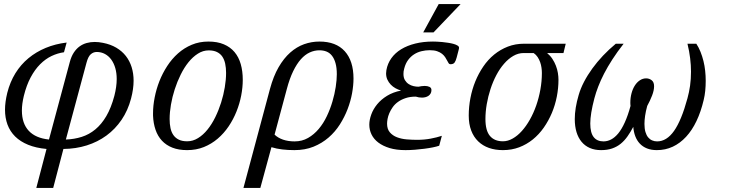

<svg xmlns="http://www.w3.org/2000/svg" viewBox="-20 -736 3634 955"><path d="M307.6 -42Q349.6 -43.5 386.5 -55.2Q423.3 -66.9 454.1 -92.3Q484.9 -117.7 508.8 -158.4Q532.7 -199.2 548.8 -259.3Q560.5 -304.7 560.5 -342.8Q560.5 -372.6 553.5 -397.2Q546.4 -421.9 533.4 -439.7Q520.5 -457.5 502 -467.5Q483.4 -477.5 460.9 -477.5Q444.8 -477.5 431.6 -466.3Q418.5 -455.1 410.2 -423.8ZM211.4 4.9Q158.7 0 119.9 -15.9Q81.1 -31.7 55.4 -57.1Q29.8 -82.5 17.3 -116.2Q4.9 -149.9 4.9 -190.4Q4.9 -228 16.1 -273.9Q29.8 -328.1 56.6 -371.6Q83.5 -415 121.6 -446.5Q159.7 -478 207.5 -497.8Q255.4 -517.6 311.5 -524.4L298.3 -476.1Q266.6 -471.7 236.3 -457.3Q206.1 -442.9 179.7 -416.5Q153.3 -390.1 132.6 -351.3Q111.8 -312.5 98.6 -259.3Q93.8 -238.8 91.3 -220.9Q88.9 -203.1 88.9 -186Q88.9 -122.1 123 -85.4Q157.2 -48.8 223.6 -42L327.1 -427.2Q334.5 -455.1 346.9 -474.1Q359.4 -493.2 375.5 -504.9Q391.6 -516.6 410.9 -522Q430.2 -527.3 451.2 -527.3Q470.7 -527.3 492.2 -522.9Q529.8 -515.6 558.3 -498.8Q586.9 -481.9 606 -457.5Q625 -433.1 634.8 -401.9Q644.5 -370.6 644.5 -334.5Q644.5 -293.5 631.8 -245.6Q616.2 -186.5 584.7 -140.1Q553.2 -93.8 509.5 -61.8Q465.8 -29.8 411.4 -12.7Q356.9 4.4 295.4 4.9L244.6 198.7H160.6Z M741.2 -172.4Q741.2 -210 749.3 -251.2Q757.3 -292.5 772.9 -332.3Q788.6 -372.1 811.8 -407.7Q835 -443.4 865.5 -470.5Q896 -497.6 933.8 -513.4Q971.7 -529.3 1016.6 -529.3Q1061 -529.3 1093.3 -515.6Q1125.5 -502 1146.5 -477.1Q1167.5 -452.1 1177.5 -417Q1187.5 -381.8 1187.5 -338.9Q1187.5 -301.3 1179.7 -260.7Q1171.9 -220.2 1156.2 -181.2Q1140.6 -142.1 1117.2 -107.4Q1093.8 -72.8 1063 -46.4Q1032.2 -20 994.1 -4.6Q956.1 10.7 910.6 10.7Q868.7 10.7 837.6 -1.5Q806.6 -13.7 785.6 -36.1Q764.6 -58.6 753.7 -90.3Q742.7 -122.1 741.2 -161.1ZM1018.1 -485.4Q989.7 -485.4 964.4 -469.2Q939 -453.1 917.5 -426.5Q896 -399.9 878.7 -364.7Q861.3 -329.6 849.1 -291.7Q836.9 -253.9 830.3 -215.6Q823.7 -177.2 823.7 -144Q823.7 -119.1 828.1 -98.6Q832.5 -78.1 842.8 -63.7Q853 -49.3 869.6 -41.3Q886.2 -33.2 911.1 -33.2Q939.5 -33.2 965.1 -49.1Q990.7 -64.9 1012.2 -91.6Q1033.7 -118.2 1050.8 -153.1Q1067.9 -188 1079.8 -225.8Q1091.8 -263.7 1098.1 -301.8Q1104.5 -339.8 1104.5 -373.5Q1104.5 -398.4 1100.1 -419.2Q1095.7 -439.9 1085.7 -454.6Q1075.7 -469.2 1059.1 -477.3Q1042.5 -485.4 1018.1 -485.4Z M1345.7 -66.4Q1362.3 -50.3 1387.7 -41.5Q1413.1 -32.7 1445.3 -32.7Q1482.4 -32.7 1512.2 -49.8Q1542 -66.9 1565.4 -94.7Q1588.9 -122.6 1605.7 -158.2Q1622.6 -193.8 1633.5 -231Q1644.5 -268.1 1649.9 -303.7Q1655.3 -339.4 1655.3 -366.7Q1655.3 -398.9 1648.9 -421.6Q1642.6 -444.3 1631.3 -458.7Q1620.1 -473.1 1604.2 -479.5Q1588.4 -485.8 1568.8 -485.8Q1543.9 -485.8 1520.5 -475.1Q1497.1 -464.4 1476.6 -441.4Q1456.1 -418.5 1438.2 -381.8Q1420.4 -345.2 1406.7 -293.5ZM1274.9 198.7H1190.9L1322.8 -293.5Q1339.8 -356.9 1365.7 -401.6Q1391.6 -446.3 1423.6 -474.6Q1455.6 -502.9 1492.4 -516.1Q1529.3 -529.3 1568.8 -529.3Q1651.4 -529.3 1694.8 -481.2Q1738.3 -433.1 1738.3 -345.2Q1738.3 -311.5 1731.2 -272.2Q1724.1 -232.9 1709 -193.4Q1693.8 -153.8 1670.4 -116.9Q1647 -80.1 1614.3 -51.8Q1581.5 -23.4 1539.3 -6.3Q1497.1 10.7 1444.3 10.7Q1412.6 10.7 1383.8 7.3Q1355 3.9 1330.1 -3.9Z M2117.7 -486.3Q2096.7 -486.3 2076.7 -481.4Q2056.6 -476.6 2039.8 -465.8Q2022.9 -455.1 2010 -437.7Q1997.1 -420.4 1990.7 -395.5Q1988.3 -387.7 1987.5 -380.9Q1986.8 -374 1986.8 -368.2Q1986.8 -349.6 1994.1 -337.4Q2001.5 -325.2 2012.7 -317.9Q2023.9 -310.5 2036.9 -307.6Q2049.8 -304.7 2061.5 -304.7Q2068.4 -306.2 2076.4 -307.4Q2084.5 -308.6 2092.3 -308.6Q2106 -308.6 2116 -304Q2126 -299.3 2126 -288.1Q2126 -277.8 2121.6 -270.5Q2117.2 -263.2 2110.4 -258.8Q2103.5 -254.4 2095.2 -252.4Q2086.9 -250.5 2079.1 -250.5Q2071.3 -250.5 2063.5 -251.7Q2055.7 -252.9 2048.3 -255.4Q2019.5 -255.4 1997.6 -248Q1975.6 -240.7 1959.7 -229.2Q1943.8 -217.8 1933.3 -202.9Q1922.9 -188 1916.5 -173.1Q1910.2 -158.2 1907.7 -144.5Q1905.3 -130.9 1905.3 -121.1Q1905.3 -93.8 1919.2 -77.6Q1933.1 -61.5 1954.8 -53.2Q1976.6 -44.9 2002.9 -42.7Q2029.3 -40.5 2054.2 -40.5Q2090.8 -40.5 2121.8 -46.4Q2152.8 -52.2 2177.7 -60.5L2164.6 -11.2Q2151.9 -6.8 2132.6 -2.9Q2113.3 1 2090.6 3.9Q2067.9 6.8 2043.7 8.8Q2019.5 10.7 1997.1 10.7Q1951.7 10.7 1918 0.5Q1884.3 -9.8 1861.8 -26.9Q1839.4 -43.9 1828.1 -66.9Q1816.9 -89.8 1816.9 -115.7Q1816.9 -139.6 1826.7 -166.5Q1836.4 -193.4 1856 -217.3Q1875.5 -241.2 1905.3 -259.5Q1935.1 -277.8 1975.1 -285.6Q1960.9 -289.6 1947.5 -296.9Q1934.1 -304.2 1923.6 -315.2Q1913.1 -326.2 1906.7 -340.1Q1900.4 -354 1900.4 -371.1Q1900.4 -378.9 1901.9 -387.2Q1907.7 -419.9 1926.5 -446.3Q1945.3 -472.7 1975.3 -491Q2005.4 -509.3 2045.4 -519.3Q2085.4 -529.3 2133.3 -529.3Q2140.6 -529.3 2153.1 -528.8Q2165.5 -528.3 2179.9 -526.9Q2194.3 -525.4 2209.2 -523.2Q2224.1 -521 2236.1 -517.6Q2248 -514.2 2255.6 -509.5Q2263.2 -504.9 2263.2 -499Q2263.2 -494.1 2261.7 -489.3L2251.5 -450.2Q2247.1 -433.1 2241 -424.8Q2234.9 -416.5 2220.2 -416.5Q2214.8 -416.5 2211.4 -421.6Q2208 -426.8 2204.1 -434.6Q2200.2 -442.4 2194.3 -451.4Q2188.5 -460.4 2178.7 -468.3Q2168.9 -476.1 2154.3 -481.2Q2139.6 -486.3 2117.7 -486.3ZM2162.1 -715.8H2271L2136.2 -574.7H2085Z M2701.2 -472.2Q2716.8 -459.5 2727.5 -443.1Q2738.3 -426.8 2745.1 -408.9Q2752 -391.1 2754.9 -373Q2757.8 -355 2757.8 -339.4Q2757.8 -297.4 2749.5 -255.1Q2741.2 -212.9 2724.9 -174.1Q2708.5 -135.3 2684.8 -101.3Q2661.1 -67.4 2630.4 -42.5Q2599.6 -17.6 2562.3 -3.4Q2524.9 10.7 2481.4 10.7Q2443.4 10.7 2412.1 -0.2Q2380.9 -11.2 2358.4 -33Q2335.9 -54.7 2323.7 -86.9Q2311.5 -119.1 2311.5 -161.1Q2311.5 -204.6 2319.8 -248Q2328.1 -291.5 2344.2 -331.1Q2360.4 -370.6 2383.8 -405Q2407.2 -439.5 2438 -464.6Q2468.8 -489.7 2506.1 -504.2Q2543.5 -518.6 2587.4 -518.6H2793.9L2782.7 -472.2ZM2675.3 -373Q2675.3 -385.7 2673.3 -399.7Q2671.4 -413.6 2666.7 -426.8Q2662.1 -439.9 2654.3 -451.9Q2646.5 -463.9 2634.3 -472.2H2585Q2557.6 -472.2 2533 -457.8Q2508.3 -443.4 2487.1 -418.9Q2465.8 -394.5 2448.7 -362.1Q2431.6 -329.6 2419.7 -293Q2407.7 -256.3 2401.1 -218Q2394.5 -179.7 2394.5 -144Q2394.5 -86.4 2417 -59.8Q2439.5 -33.2 2481.4 -33.2Q2505.9 -33.2 2530 -46.9Q2554.2 -60.5 2575.7 -84.5Q2597.2 -108.4 2615.5 -140.9Q2633.8 -173.3 2647 -210.9Q2660.2 -248.5 2667.7 -290Q2675.3 -331.5 2675.3 -373Z M3116.2 -209Q3115.7 -212.9 3115.5 -216.8Q3115.2 -220.7 3115.2 -224.6Q3115.2 -249.5 3121.1 -271.7Q3127 -293.9 3137.5 -310.3Q3147.9 -326.7 3162.4 -336.4Q3176.8 -346.2 3193.8 -346.2Q3209.5 -346.2 3221.4 -336.9Q3233.4 -327.6 3233.4 -307.1Q3233.4 -286.6 3223.4 -260.7Q3213.4 -234.9 3199.2 -209Q3191.9 -182.1 3188.7 -159.9Q3185.5 -137.7 3185.5 -119.6Q3185.5 -96.2 3190.4 -79.6Q3195.3 -63 3203.9 -52.7Q3212.4 -42.5 3223.9 -37.6Q3235.4 -32.7 3248.5 -32.7Q3295.9 -32.7 3332.8 -85Q3369.6 -137.2 3399.4 -247.1Q3407.7 -276.9 3412.4 -309.8Q3417 -342.8 3417 -379.4Q3417 -411.6 3412.8 -446Q3408.7 -480.5 3399.4 -518.6H3443.4Q3455.6 -500 3464.4 -478Q3473.1 -456.1 3479 -432.4Q3484.9 -408.7 3487.5 -383.8Q3490.2 -358.9 3490.2 -334Q3490.2 -308.6 3487.8 -284.4Q3485.4 -260.3 3480 -238.3Q3466.3 -180.2 3444.3 -134Q3422.4 -87.9 3392.6 -55.7Q3362.8 -23.4 3326.2 -6.3Q3289.6 10.7 3247.1 10.7Q3219.2 10.7 3198 2.2Q3176.8 -6.3 3162.4 -21.7Q3147.9 -37.1 3139.9 -58.3Q3131.8 -79.6 3129.9 -105Q3116.2 -79.1 3101.1 -57.6Q3085.9 -36.1 3067.4 -21Q3048.8 -5.9 3024.9 2.4Q3001 10.7 2969.7 10.7Q2938 10.7 2913.6 0Q2889.2 -10.7 2872.6 -30.8Q2856 -50.8 2847.4 -79.3Q2838.9 -107.9 2838.9 -143.6Q2838.9 -197.8 2858.4 -263.7Q2867.7 -295.9 2885 -329.1Q2902.3 -362.3 2926 -395Q2949.7 -427.7 2979.2 -459Q3008.8 -490.2 3043 -518.6H3082Q3049.8 -477.5 3025.9 -440.4Q3002 -403.3 2984.6 -369.6Q2967.3 -335.9 2955.6 -305.4Q2943.8 -274.9 2936.5 -247.1Q2916 -169.4 2916 -121.6Q2916 -75.7 2932.9 -54.2Q2949.7 -32.7 2981.9 -32.7Q3001 -32.7 3019.5 -42.2Q3038.1 -51.8 3055.2 -72.5Q3072.3 -93.3 3087.6 -127Q3103 -160.6 3116.2 -209Z"/></svg>

Font: Arian Grqi
Style: Italic
Weight: 400
Italic angle: -15°
Designer: Ruben Hakobyan (Tarumian)
Foundry: Ruben Hakobyan (Tarumian)
Version: Version 1.002